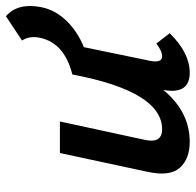

<svg xmlns="http://www.w3.org/2000/svg" viewBox="-26 -612 646 633"><g transform="rotate(-90 296.5 -296.0)"><path d="M559 -599Q604 -560 589 -483Q580 -437 544.5 -400Q509 -363 457 -342L412 -124Q404 -84 427 -84Q444 -84 469 -103L503 -59Q438 7 373 7Q300 7 316 -80Q244 7 145 7Q89 7 59.5 -25.5Q30 -58 46 -132L108 -421H212L152 -144Q138 -84 186 -84Q311 -84 367 -380Q471 -406 488 -487Q495 -521 479 -546Z"/></g></svg>

Font: EauTest
Style: Bold Italic
Weight: 700
Italic angle: -12°
Designer: Christian Thalmann (Catharsis Fonts)
Version: Version 0.001;PS 000.001;hotconv 1.0.88;makeotf.lib2.5.64775